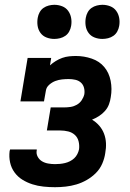

<svg xmlns="http://www.w3.org/2000/svg" viewBox="-20 -771 540 799"><path d="M209 8Q185 8 161 5.5Q137 3 115 -4Q93 -11 73.5 -23Q54 -35 40.5 -53.5Q27 -72 22 -95Q17 -118 20 -142Q21 -144 21 -145.5Q21 -147 22 -149H133Q133 -148 133 -147.5Q133 -147 133 -146Q130 -132 136.5 -119.5Q143 -107 154.5 -100Q166 -93 180.5 -90.5Q195 -88 209 -88Q219 -88 229.5 -89Q240 -90 250.5 -92.5Q261 -95 271 -100Q281 -105 289 -112.5Q297 -120 302 -130Q307 -140 309 -150Q311 -167 307 -183Q303 -199 291.5 -209.5Q280 -220 264 -224Q248 -228 231 -228H175L191 -324H247Q260 -324 273.5 -326Q287 -328 299.5 -335Q312 -342 320 -354Q328 -366 331 -379Q333 -393 329.5 -406Q326 -419 316.5 -427.5Q307 -436 293.5 -439Q280 -442 266 -442Q252 -442 238 -440.5Q224 -439 210.5 -434Q197 -429 185 -418.5Q173 -408 171 -394L163 -349H65L95 -530H193L188 -499Q199 -509 212 -517Q225 -525 239 -530Q253 -535 267.5 -536.5Q282 -538 296 -538Q330 -538 362 -527Q394 -516 414 -492Q434 -468 440.5 -434.5Q447 -401 441 -367Q439 -352 433.5 -337Q428 -322 417 -309.5Q406 -297 392 -288Q378 -279 363 -273Q380 -263 393 -248Q406 -233 413 -214.5Q420 -196 421 -175.5Q422 -155 418 -134Q415 -112 405.5 -90Q396 -68 379 -51Q362 -34 341 -22Q320 -10 298 -3.5Q276 3 253.5 5.5Q231 8 209 8ZM406 -609Q389 -609 373.5 -615Q358 -621 348.5 -634Q339 -647 336.5 -663.5Q334 -680 337 -697Q339 -709 345 -720Q351 -731 361 -738Q371 -745 383 -748Q395 -751 406 -751Q423 -751 438.5 -745Q454 -739 463.5 -726Q473 -713 476 -696.5Q479 -680 476 -663Q474 -651 468 -640Q462 -629 452 -622Q442 -615 430 -612Q418 -609 406 -609ZM206 -609Q189 -609 173.5 -615Q158 -621 148.5 -634Q139 -647 136.5 -663.5Q134 -680 137 -697Q139 -709 145 -720Q151 -731 161 -738Q171 -745 183 -748Q195 -751 206 -751Q223 -751 238.5 -745Q254 -739 263.5 -726Q273 -713 276 -696.5Q279 -680 276 -663Q274 -651 268 -640Q262 -629 252 -622Q242 -615 230 -612Q218 -609 206 -609Z"/></svg>

Font: Iosevka Slab Oblique
Style: Bold
Weight: 700
Italic angle: -9°
Monospace: yes
Designer: Belleve Invis
Foundry: Belleve Invis
Version: Version 11.1.1; ttfautohint (v1.8.3)